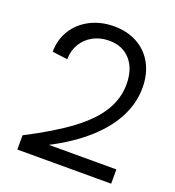

<svg xmlns="http://www.w3.org/2000/svg" viewBox="-131 -819 842 923"><g transform="rotate(20 290.5 -358.0)"><path d="M447 -474Q447 -552 407 -597.5Q367 -643 298 -643Q252 -643 215.5 -623Q179 -603 158.5 -568Q138 -533 138 -490L60 -500Q60 -562 90.5 -611Q121 -660 175 -688Q229 -716 297 -716Q365 -716 417 -687Q469 -658 497 -605.5Q525 -553 525 -484Q525 -402 483.5 -325.5Q442 -249 361 -181Q280 -113 162 -56L132 -73H541V0H61V-73Q199 -144 283.5 -207.5Q368 -271 407.5 -336Q447 -401 447 -474Z"/></g></svg>

Font: Uncut Sans Variable
Style: Regular
Weight: 400
Designer: Kasper Nordkvist
Foundry: UNCUT.wtf
Version: Version 1.304;Glyphs 3.2 (3246)